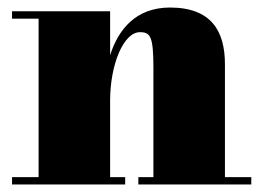

<svg xmlns="http://www.w3.org/2000/svg" viewBox="-20 -490 700 510"><path d="M12 -19.5V0H312.5V-19.5H272.5V-222.5C272.5 -319.5 308.5 -404.5 351.5 -404.5C379.5 -404.5 387.5 -393.5 387.5 -309.5V-19.5H347.5V0H647.5V-19.5H577.5V-319.5C577.5 -406.5 542 -470 431.5 -470C341 -470 294.5 -412 272.5 -343.5V-460H12V-440.5H82.5V-19.5Z"/></svg>

Font: Bodoni* 11pt Fatface
Style: Regular
Weight: 900
Version: Version 2.3